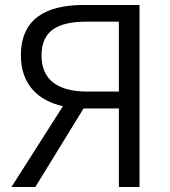

<svg xmlns="http://www.w3.org/2000/svg" viewBox="-20 -752 683 772"><path d="M458 0H541V-732H317C168 -732 64 -679 64 -529C64 -412 134 -347 233 -325L26 0H122L316 -316H458ZM330 -384C212 -384 147 -431 147 -529C147 -629 212 -665 330 -665H458V-384Z"/></svg>

Font: Source Han Sans JP Normal
Style: Regular
Weight: 350
Designer: Ryoko NISHIZUKA 西塚涼子 (kana, bopomofo & ideographs); Paul D. Hunt (Latin, Greek & Cyrillic); Sandoll Communications 산돌커뮤니
Foundry: Adobe
Version: Version 2.002;hotconv 1.0.116;makeotfexe 2.5.65601